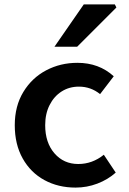

<svg xmlns="http://www.w3.org/2000/svg" viewBox="-20 -838 586 871"><path d="M47 -270Q47 -357 86 -421Q125 -485 189.5 -519Q254 -553 331 -553Q429 -553 496 -492L434 -411Q392 -445 338 -445Q294 -445 259.5 -423Q225 -401 205 -361.5Q185 -322 185 -270Q185 -191 227 -142.5Q269 -94 335 -94Q399 -94 451 -136L505 -55Q469 -23 421.5 -5Q374 13 323 13Q244 13 181.5 -21Q119 -55 83 -119Q47 -183 47 -270ZM360 -818H501L508 -804L330 -626H227Z"/></svg>

Font: Nebula Sans Semibold
Style: Regular
Weight: 600
Designer: Paul D. Hunt for Adobe (as Source Sans)
Foundry: Nebula Entertainment & Broadcasting LLC
Version: Version 1.010